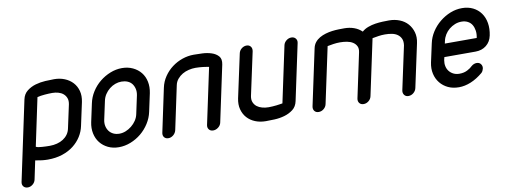

<svg xmlns="http://www.w3.org/2000/svg" viewBox="-60 -875 3593 1364"><g transform="rotate(-10 1737.0 -193.5)"><path d="M439 -362Q444 -388 437 -406.5Q430 -425 415.5 -437.5Q401 -450 380 -456Q359 -462 336 -462Q312 -462 281.5 -459.5Q251 -457 228 -451L155 -106Q161 -102 173 -100Q185 -98 199 -97Q213 -96 227.5 -95.5Q242 -95 255 -95Q282 -95 307 -101.5Q332 -108 351.5 -120.5Q371 -133 384.5 -151.5Q398 -170 403 -195ZM497 -195Q489 -156 467 -121Q445 -86 410.5 -59Q376 -32 329 -16.5Q282 -1 224 -1Q184 -1 134 -11L106 122Q102 142 85.5 155.5Q69 169 50 169Q30 169 19 156Q8 143 12 123L134 -451Q142 -489 169.5 -510.5Q197 -532 231.5 -542Q266 -552 302.5 -554Q339 -556 366 -556Q407 -556 441.5 -542Q476 -528 499.5 -502.5Q523 -477 532.5 -441.5Q542 -406 533 -362Z M601 -340Q610 -384 634.5 -422.5Q659 -461 693.5 -489Q728 -517 769.5 -533.5Q811 -550 854 -550Q897 -550 932 -533.5Q967 -517 989.5 -489Q1012 -461 1020 -422.5Q1028 -384 1019 -340L991 -210Q982 -167 957.5 -128.5Q933 -90 898.5 -61.5Q864 -33 822 -16.5Q780 0 737 0Q694 0 659.5 -16.5Q625 -33 602.5 -61.5Q580 -90 572 -128.5Q564 -167 573 -210ZM667 -210Q662 -186 666.5 -165Q671 -144 683 -128Q695 -112 714 -103Q733 -94 757 -94Q780 -94 802.5 -103Q825 -112 845 -128Q865 -144 879 -165Q893 -186 898 -210L926 -341Q931 -366 926 -387.5Q921 -409 909 -424.5Q897 -440 877.5 -448Q858 -456 834 -456Q811 -456 789 -448Q767 -440 747.5 -424.5Q728 -409 714 -387.5Q700 -366 695 -340Z M1466 -451Q1459 -452 1448 -454Q1437 -456 1424 -457.5Q1411 -459 1396.5 -460Q1382 -461 1369 -461Q1345 -461 1320 -455Q1295 -449 1274.5 -437Q1254 -425 1238 -406Q1222 -387 1217 -361L1151 -50Q1146 -29 1129.5 -15.5Q1113 -2 1094 -2Q1074 -2 1063.5 -15.5Q1053 -29 1058 -50L1124 -361Q1133 -404 1157.5 -440Q1182 -476 1216 -501.5Q1250 -527 1290.5 -541Q1331 -555 1373 -555Q1399 -555 1434.5 -553.5Q1470 -552 1501 -542Q1532 -532 1550.5 -511Q1569 -490 1561 -451L1475 -47Q1471 -28 1454 -14.5Q1437 -1 1417 -1Q1397 -1 1386.5 -14.5Q1376 -28 1380 -47Z M2020 -509Q2024 -528 2040.5 -541.5Q2057 -555 2077 -555Q2097 -555 2108 -541.5Q2119 -528 2115 -509L2029 -105Q2021 -66 1993.5 -45Q1966 -24 1931 -14Q1896 -4 1859.5 -2.5Q1823 -1 1797 -1Q1755 -1 1720.5 -15Q1686 -29 1663 -54.5Q1640 -80 1630.5 -116Q1621 -152 1630 -195L1697 -506Q1701 -527 1717.5 -540.5Q1734 -554 1754 -554Q1773 -554 1783.5 -540.5Q1794 -527 1790 -506L1723 -195Q1718 -169 1726 -150Q1734 -131 1749.5 -119Q1765 -107 1787 -101Q1809 -95 1833 -95Q1846 -95 1861 -96Q1876 -97 1889.5 -98.5Q1903 -100 1915 -102Q1927 -104 1934 -105Z M2235 -47Q2231 -27 2214.5 -13.5Q2198 0 2178 0Q2158 0 2147.5 -13.5Q2137 -27 2141 -47L2227 -450Q2232 -475 2246 -492.5Q2260 -510 2280 -521.5Q2300 -533 2324 -540Q2348 -547 2372 -550Q2396 -553 2419 -553.5Q2442 -554 2459 -554Q2497 -554 2529 -542.5Q2561 -531 2585 -508Q2604 -525 2630 -534.5Q2656 -544 2682.5 -548Q2709 -552 2735.5 -553Q2762 -554 2782 -554Q2823 -554 2858 -540Q2893 -526 2916 -500Q2939 -474 2949 -438.5Q2959 -403 2950 -361L2883 -49Q2879 -29 2862.5 -15Q2846 -1 2825 -1Q2806 -1 2795.5 -15Q2785 -29 2789 -49L2856 -361Q2860 -390 2851.5 -409Q2843 -428 2826 -440Q2809 -452 2785.5 -456.5Q2762 -461 2736 -461Q2712 -461 2689 -457.5Q2666 -454 2645 -450L2559 -47Q2555 -27 2538.5 -13.5Q2522 0 2502 0Q2482 0 2471.5 -13.5Q2461 -27 2465 -47L2533 -367Q2539 -394 2530 -412Q2521 -430 2503.5 -441Q2486 -452 2462 -456.5Q2438 -461 2412 -461Q2388 -461 2364 -457.5Q2340 -454 2321 -450Z M3144 -323H3240H3304H3341H3361H3369H3374Q3380 -351 3376.5 -375Q3373 -399 3362.5 -417Q3352 -435 3332.5 -445.5Q3313 -456 3287 -456Q3262 -456 3239.5 -447Q3217 -438 3198 -422.5Q3179 -407 3166 -386Q3153 -365 3148 -341ZM3303 -132Q3312 -140 3322 -144Q3332 -148 3342 -148Q3362 -148 3372.5 -133.5Q3383 -119 3379 -101Q3377 -94 3373.5 -86Q3370 -78 3363 -72Q3320 -36 3276 -18Q3232 0 3190 0Q3146 0 3112 -16Q3078 -32 3055 -60.5Q3032 -89 3023.5 -127Q3015 -165 3024 -208L3053 -341Q3062 -384 3086.5 -422Q3111 -460 3146 -488.5Q3181 -517 3222 -533.5Q3263 -550 3307 -550Q3351 -550 3385.5 -533Q3420 -516 3442 -485.5Q3464 -455 3471 -413.5Q3478 -372 3468 -324Q3459 -280 3427 -254.5Q3395 -229 3349 -229H3124L3119 -208Q3115 -185 3119.5 -164Q3124 -143 3136.5 -127.5Q3149 -112 3167.5 -103Q3186 -94 3210 -94Q3243 -94 3267.5 -107Q3292 -120 3303 -132Z"/></g></svg>

Font: VDS
Style: Italic
Weight: 400
Designer: artmaker
Foundry: artmaker
Version: Version 1.000 2009 initial release